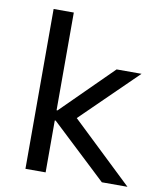

<svg xmlns="http://www.w3.org/2000/svg" viewBox="-80 -770 700 834"><g transform="rotate(10 269.5 -352.5)"><path d="M89 0V-705H178V-274H182L404 -494H514L249 -235L251 -274L539 0H426L182 -229H178V0Z"/></g></svg>

Font: Nunito Sans 8pt
Style: Regular
Weight: 400
Version: Version 3.101;gftools[0.9.27]